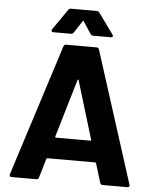

<svg xmlns="http://www.w3.org/2000/svg" viewBox="-59 -935 789 984"><g transform="rotate(5 335.5 -443.0)"><path d="M493 -10 463 -108Q461 -112 458 -112H212Q209 -112 207 -108L178 -10Q175 0 165 0H38Q32 0 29 -3.5Q26 -7 28 -14L244 -690Q247 -700 257 -700H414Q424 -700 427 -690L643 -14Q644 -12 644 -9Q644 0 633 0H506Q496 0 493 -10ZM247 -221H423Q429 -221 427 -227L337 -524Q336 -528 334 -527.5Q332 -527 331 -524L243 -227Q242 -221 247 -221ZM179 -773 252 -878Q257 -886 266 -886H399Q408 -886 413 -878L489 -773Q492 -769 492 -766Q492 -758 481 -758H391Q382 -758 377 -766L337 -827Q334 -833 331 -827L291 -766Q286 -758 277 -758H187Q180 -758 177.5 -762.5Q175 -767 179 -773Z"/></g></svg>

Font: Amber EN
Style: Bold
Weight: 700
Designer: Jeremy Tribby
Foundry: Tribby Type
Version: Version 1.408 November 24, 2021